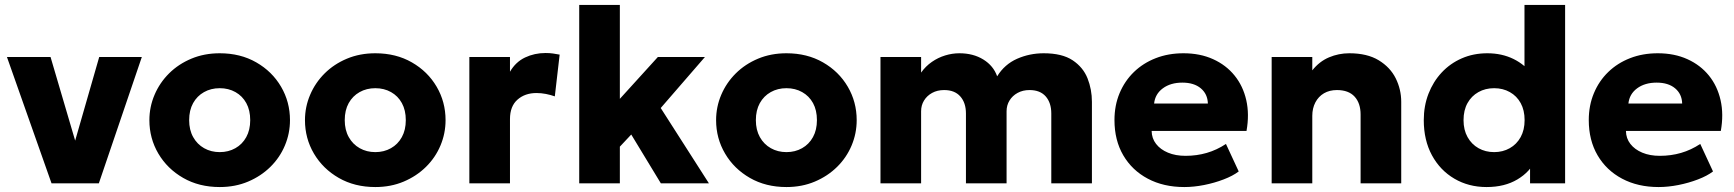

<svg xmlns="http://www.w3.org/2000/svg" viewBox="-20 -740 7000 775"><path d="M188 0 8 -510H184L292.5 -141.5H274.5L380.5 -510H552.5L379 0Z M867 15Q783.5 15 719.5 -21.8Q655.5 -58.5 619.2 -120Q583 -181.5 583 -255Q583 -308.5 603.8 -357.2Q624.5 -406 662.5 -443.8Q700.5 -481.5 752.5 -503.2Q804.5 -525 867 -525Q950.5 -525 1014.5 -488.2Q1078.5 -451.5 1114.5 -390Q1150.5 -328.5 1150.5 -255Q1150.5 -201.5 1130 -152.8Q1109.5 -104 1071.5 -66.5Q1033.5 -29 981.5 -7Q929.5 15 867 15ZM867 -126Q902 -126 930 -141.8Q958 -157.5 974 -186.5Q990 -215.5 990 -255Q990 -295 974.2 -323.8Q958.5 -352.5 930.5 -368.2Q902.5 -384 867 -384Q831.5 -384 803.5 -368.2Q775.5 -352.5 759.5 -323.8Q743.5 -295 743.5 -255Q743.5 -215.5 759.8 -186.5Q776 -157.5 804 -141.8Q832 -126 867 -126Z M1495 15Q1411.5 15 1347.5 -21.8Q1283.5 -58.5 1247.2 -120Q1211 -181.5 1211 -255Q1211 -308.5 1231.8 -357.2Q1252.5 -406 1290.5 -443.8Q1328.5 -481.5 1380.5 -503.2Q1432.5 -525 1495 -525Q1578.5 -525 1642.5 -488.2Q1706.5 -451.5 1742.5 -390Q1778.5 -328.5 1778.5 -255Q1778.5 -201.5 1758 -152.8Q1737.5 -104 1699.5 -66.5Q1661.5 -29 1609.5 -7Q1557.5 15 1495 15ZM1495 -126Q1530 -126 1558 -141.8Q1586 -157.5 1602 -186.5Q1618 -215.5 1618 -255Q1618 -295 1602.2 -323.8Q1586.5 -352.5 1558.5 -368.2Q1530.5 -384 1495 -384Q1459.5 -384 1431.5 -368.2Q1403.5 -352.5 1387.5 -323.8Q1371.5 -295 1371.5 -255Q1371.5 -215.5 1387.8 -186.5Q1404 -157.5 1432 -141.8Q1460 -126 1495 -126Z M1874.5 0V-510H2038.5V-450.5Q2061.5 -490 2099.5 -508Q2137.5 -526 2182 -526Q2199 -526 2212.5 -524Q2226 -522 2239 -519.5L2219.5 -351Q2202.5 -357 2183.5 -360.8Q2164.5 -364.5 2145.5 -364.5Q2099 -364.5 2068.8 -337.8Q2038.5 -311 2038.5 -259.5V0Z M2318 0V-720H2482V-341L2635.5 -510H2825.5L2647 -304L2841.5 0H2647.5L2528 -197L2482 -148V0Z M3154.5 15Q3071 15 3007 -21.8Q2943 -58.5 2906.8 -120Q2870.5 -181.5 2870.5 -255Q2870.5 -308.5 2891.2 -357.2Q2912 -406 2950 -443.8Q2988 -481.5 3040 -503.2Q3092 -525 3154.5 -525Q3238 -525 3302 -488.2Q3366 -451.5 3402 -390Q3438 -328.5 3438 -255Q3438 -201.5 3417.5 -152.8Q3397 -104 3359 -66.5Q3321 -29 3269 -7Q3217 15 3154.5 15ZM3154.5 -126Q3189.5 -126 3217.5 -141.8Q3245.5 -157.5 3261.5 -186.5Q3277.5 -215.5 3277.5 -255Q3277.5 -295 3261.8 -323.8Q3246 -352.5 3218 -368.2Q3190 -384 3154.5 -384Q3119 -384 3091 -368.2Q3063 -352.5 3047 -323.8Q3031 -295 3031 -255Q3031 -215.5 3047.2 -186.5Q3063.5 -157.5 3091.5 -141.8Q3119.5 -126 3154.5 -126Z M3534 0V-510H3698V-447Q3716.5 -473 3741.5 -490.2Q3766.5 -507.5 3795 -516.2Q3823.5 -525 3852.5 -525Q3908.5 -525 3949.2 -499.8Q3990 -474.5 4005 -432Q4035 -480.5 4085.5 -502.8Q4136 -525 4193 -525Q4267 -525 4309.5 -496.8Q4352 -468.5 4369.8 -423.8Q4387.5 -379 4387.5 -329V0H4223.5V-282Q4223.5 -325 4201 -350.8Q4178.5 -376.5 4135.5 -376.5Q4108.5 -376.5 4087.5 -365Q4066.5 -353.5 4054.8 -334.2Q4043 -315 4043 -291V0H3879V-282Q3879 -325 3856.2 -350.8Q3833.5 -376.5 3791 -376.5Q3763.5 -376.5 3742.5 -365Q3721.5 -353.5 3709.8 -334.2Q3698 -315 3698 -291V0Z M4760.5 15Q4676.5 15 4613 -18.8Q4549.5 -52.5 4514 -113.2Q4478.5 -174 4478.5 -255.5Q4478.5 -314.5 4499.2 -364Q4520 -413.5 4557.2 -449.5Q4594.5 -485.5 4645.2 -505.2Q4696 -525 4757 -525Q4824 -525 4876.5 -501.2Q4929 -477.5 4963.2 -435.2Q4997.5 -393 5010.5 -335.8Q5023.5 -278.5 5011.5 -211.5H4628.5Q4629 -181.5 4646.5 -159Q4664 -136.5 4694.5 -123.8Q4725 -111 4765.5 -111Q4810.5 -111 4851 -122.8Q4891.5 -134.5 4928.5 -159L4980 -48Q4956.5 -30 4919.2 -15.8Q4882 -1.5 4840.2 6.8Q4798.5 15 4760.5 15ZM4638.5 -322H4855.5Q4854.5 -360.5 4827 -383.5Q4799.5 -406.5 4752.5 -406.5Q4705 -406.5 4673.8 -383.5Q4642.5 -360.5 4638.5 -322Z M5113 0V-510H5277V-456Q5305.5 -492 5344.5 -508.5Q5383.5 -525 5426.5 -525Q5498.5 -525 5545 -496.8Q5591.5 -468.5 5613.8 -423.8Q5636 -379 5636 -329V0H5472V-277.5Q5472 -323.5 5447.8 -350Q5423.5 -376.5 5376.5 -376.5Q5346.5 -376.5 5324.2 -363.5Q5302 -350.5 5289.5 -326.8Q5277 -303 5277 -272.5V0Z M5980.5 15Q5908 15 5850.5 -18.8Q5793 -52.5 5760 -113.2Q5727 -174 5727 -255Q5727 -312.5 5746 -361.5Q5765 -410.5 5799.2 -447.2Q5833.5 -484 5880.5 -504.5Q5927.5 -525 5983.5 -525Q6042 -525 6089 -502Q6136 -479 6171 -433.5L6133.5 -396V-720H6297.5V0H6156V-132.5L6178.5 -95.5Q6156.5 -46.5 6105 -15.8Q6053.5 15 5980.5 15ZM6011 -126Q6046 -126 6074 -141.8Q6102 -157.5 6118 -186.5Q6134 -215.5 6134 -255Q6134 -295 6118.2 -323.8Q6102.5 -352.5 6074.5 -368.2Q6046.5 -384 6011 -384Q5975.5 -384 5947.5 -368.2Q5919.5 -352.5 5903.5 -323.8Q5887.5 -295 5887.5 -255Q5887.5 -215.5 5903.8 -186.5Q5920 -157.5 5948 -141.8Q5976 -126 6011 -126Z M6675 15Q6591 15 6527.5 -18.8Q6464 -52.5 6428.5 -113.2Q6393 -174 6393 -255.5Q6393 -314.5 6413.8 -364Q6434.5 -413.5 6471.8 -449.5Q6509 -485.5 6559.8 -505.2Q6610.5 -525 6671.5 -525Q6738.5 -525 6791 -501.2Q6843.5 -477.5 6877.8 -435.2Q6912 -393 6925 -335.8Q6938 -278.5 6926 -211.5H6543Q6543.5 -181.5 6561 -159Q6578.5 -136.5 6609 -123.8Q6639.5 -111 6680 -111Q6725 -111 6765.5 -122.8Q6806 -134.5 6843 -159L6894.5 -48Q6871 -30 6833.8 -15.8Q6796.5 -1.5 6754.8 6.8Q6713 15 6675 15ZM6553 -322H6770Q6769 -360.5 6741.5 -383.5Q6714 -406.5 6667 -406.5Q6619.5 -406.5 6588.2 -383.5Q6557 -360.5 6553 -322Z"/></svg>

Font: Geologica Cursive
Style: Bold
Weight: 700
Designer: Sindre Bremnes, Frode Helland
Foundry: Monokrom Skriftforlag AS
Version: Version 1.010;gftools[0.9.28]